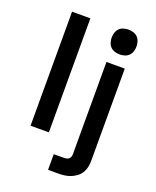

<svg xmlns="http://www.w3.org/2000/svg" viewBox="-173 -849 945 1163"><g transform="rotate(20 300.0 -267.5)"><path d="M91 0V-735H209V0ZM282 215V114H346Q354 114 362.5 112.5Q371 111 377.5 106Q384 101 387.5 93Q391 85 391 76V-520H509V76Q509 97 504.5 117Q500 137 489 154Q478 171 461.5 183Q445 195 426 202.5Q407 210 386.5 212.5Q366 215 346 215ZM450 -590Q434 -590 418 -595Q402 -600 391 -611Q380 -622 375 -638Q370 -654 370 -670Q370 -686 375 -702Q380 -718 391 -729Q402 -740 418 -745Q434 -750 450 -750Q466 -750 482 -745Q498 -740 509 -729Q520 -718 525 -702Q530 -686 530 -670Q530 -654 525 -638Q520 -622 509 -611Q498 -600 482 -595Q466 -590 450 -590Z"/></g></svg>

Font: Iosevka Aile
Style: Bold
Weight: 700
Designer: Belleve Invis
Foundry: Belleve Invis
Version: Version 28.0.1; ttfautohint (v1.8.4)